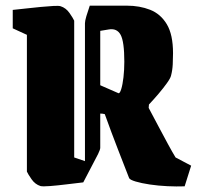

<svg xmlns="http://www.w3.org/2000/svg" viewBox="-20 -645 695 678"><path d="M436 -16Q420 -57 396.5 -117.5Q373 -178 350 -242Q346 -243 342 -243.5Q338 -244 334 -244V-123Q334 -117 326.5 -101.5Q319 -86 308 -66L274 -1Q247 2 215 6Q183 10 157 12Q131 14 123 12Q104 6 91.5 -12Q79 -30 75 -39V-522L25 -545V-610Q45 -612 71.5 -615Q98 -618 124 -620.5Q150 -623 169 -624Q188 -625 194 -623Q213 -617 225.5 -599Q238 -581 242 -572V-89L280 -76V-563Q280 -571 285 -588Q290 -605 297 -625H428Q473 -625 510 -610.5Q547 -596 569 -559.5Q591 -523 591 -457Q591 -439 590 -418Q589 -397 584 -378Q582 -369 569.5 -351.5Q557 -334 540 -314Q523 -294 506 -276L505 -264Q522 -232 540 -198Q558 -164 573.5 -135.5Q589 -107 600 -89L655 -60L632 13Q604 14 571.5 12.5Q539 11 509 6.5Q479 2 459 -4Q439 -10 436 -16ZM398 -316Q403 -314 408 -330Q413 -346 416 -372Q419 -398 419 -427Q419 -498 406 -522Q393 -546 364 -541L334 -536V-344Z"/></svg>

Font: Grenze Gotisch Black
Style: Regular
Weight: 900
Designer: Renata Polastri
Foundry: Omnibus-Type
Version: Version 1.001